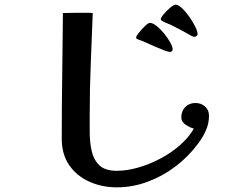

<svg xmlns="http://www.w3.org/2000/svg" viewBox="-20 -780 1040 824"><path d="M877 -283Q877 -251 864 -221Q851 -191 831 -165Q791 -110 735.5 -67.5Q680 -25 615 -0.5Q550 24 481 24Q418 24 364 0Q310 -24 277.5 -70.5Q245 -117 245 -185Q245 -319 247 -455Q249 -591 250 -724Q276 -725 300.5 -725Q325 -725 350 -725Q358 -725 364.5 -725Q371 -725 378 -724Q374 -616 369.5 -506.5Q365 -397 365 -288V-213Q365 -172 373 -134Q381 -96 405.5 -71.5Q430 -47 481 -47Q525 -47 573.5 -61Q622 -75 668.5 -99.5Q715 -124 752.5 -157Q790 -190 812 -228Q796 -232 777 -244.5Q758 -257 758 -276Q758 -303 775 -320.5Q792 -338 819 -338Q843 -338 860 -323Q877 -308 877 -283ZM721 -568Q721 -564 717.5 -560.5Q714 -557 710 -557Q703 -557 685.5 -563.5Q668 -570 646.5 -579.5Q625 -589 606 -597.5Q587 -606 577 -609Q573 -610 568.5 -612.5Q564 -615 564 -619Q564 -624 576 -639.5Q588 -655 602.5 -668.5Q617 -682 623 -682Q635 -682 651.5 -669Q668 -656 684 -636.5Q700 -617 710.5 -598Q721 -579 721 -568ZM828 -633Q828 -629 823.5 -625.5Q819 -622 816 -622Q808 -622 800.5 -626.5Q793 -631 786 -635Q768 -645 750 -654.5Q732 -664 714 -673Q710 -675 699.5 -679Q689 -683 679.5 -688Q670 -693 670 -697Q670 -704 682.5 -719Q695 -734 710.5 -747Q726 -760 733 -760Q745 -760 761 -745Q777 -730 792.5 -708Q808 -686 818 -665.5Q828 -645 828 -633Z"/></svg>

Font: Kaisei Decol
Style: Bold
Weight: 700
Designer: Font-Kai, 金井和夫
Foundry: KAZUO KANAI
Version: Version 5.003